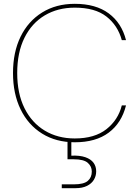

<svg xmlns="http://www.w3.org/2000/svg" viewBox="-20 -732 727 1004"><path d="M371 12Q273 12 200 -33.5Q127 -79 87.5 -160.5Q48 -242 48 -350Q48 -459 87.5 -540Q127 -621 200 -666.5Q273 -712 371 -712Q481 -712 548.5 -662Q616 -612 639 -522H617Q596 -599 536.5 -645.5Q477 -692 371 -692Q282 -692 214 -651.5Q146 -611 108 -534.5Q70 -458 70 -350Q70 -243 108 -166.5Q146 -90 214 -49Q282 -8 371 -8Q475 -8 536.5 -56.5Q598 -105 617 -181H639Q616 -89 548.5 -38.5Q481 12 371 12ZM303 252V232H366Q418 232 439 214Q460 196 460 165Q460 138 439 119.5Q418 101 366 101H333V-8H353V82Q397 80 426 90Q455 100 469 119Q483 138 483 164Q483 188 471 208Q459 228 435 240Q411 252 375 252Z"/></svg>

Font: DM Sans 16pt Thin
Style: Regular
Weight: 250
Version: Version 4.004;gftools[0.9.30]